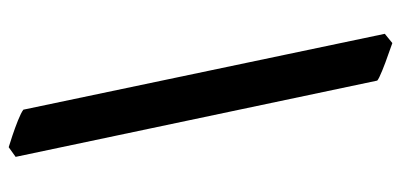

<svg xmlns="http://www.w3.org/2000/svg" viewBox="-257 -501 909 435"><g transform="rotate(-90 197.5 -283.5)"><path d="M338.4 133.8 317.4 150.9Q311 148.4 292 141.8Q272.9 135.3 254.9 127.9Q236.8 120.6 232.4 116.7L59.6 -702.6L81.5 -718.3Q89.8 -715.8 107.4 -710Q125 -704.1 142.1 -697.3Q159.2 -690.4 166.5 -685.1Z"/></g></svg>

Font: Dai Banna SIL
Style: Bold Italic
Weight: 700
Italic angle: -11°
Designer: Victor Gaultney
Foundry: SIL International
Version: Version 4.000